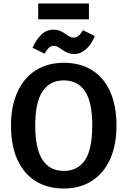

<svg xmlns="http://www.w3.org/2000/svg" viewBox="-20 -1066 731 1101"><path d="M648 -346Q648 -233 611 -152Q574 -71 506 -28Q438 15 346 15Q253 15 185 -27Q117 -69 80 -150Q43 -231 43 -345Q43 -457 80 -538.5Q117 -620 185.5 -663Q254 -706 346 -706Q439 -706 507 -664Q575 -622 611.5 -541Q648 -460 648 -346ZM182 -345Q182 -86 346 -86Q426 -86 467.5 -148Q509 -210 509 -346Q509 -481 467.5 -543Q426 -605 346 -605Q266 -605 224 -542.5Q182 -480 182 -345ZM336 -781Q319 -793 309.5 -798Q300 -803 289 -803Q272 -803 260.5 -792.5Q249 -782 236 -758L167 -792Q187 -839 217 -867.5Q247 -896 287 -896Q308 -896 323.5 -889.5Q339 -883 356 -871Q371 -860 381.5 -855Q392 -850 403 -850Q418 -850 430 -860Q442 -870 456 -893L524 -859Q504 -811 473 -783.5Q442 -756 404 -756Q370 -756 336 -781ZM199 -955V-1046H490V-955Z"/></svg>

Font: Fira Sans Medium
Style: Regular
Weight: 500
Designer: bBox Type GmbH & Carrois Corporate GbR & Edenspiekermann AG
Foundry: bBox Type GmbH & Carrois Corporate GbR & Edenspiekermann AG
Version: Version 4.301